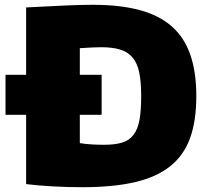

<svg xmlns="http://www.w3.org/2000/svg" viewBox="-20 -770 870 801"><path d="M3 -458H89V-739Q185 -744 251 -747Q317 -750 367 -750Q481 -750 562.5 -728Q644 -706 696.5 -660Q749 -614 774 -541.5Q799 -469 799 -369Q799 -266 773 -194Q747 -122 690 -76.5Q633 -31 542.5 -10Q452 11 323 11Q262 11 199 7.5Q136 4 89 -2V-291H3ZM414 -166Q459 -166 489 -175Q519 -184 537 -207.5Q555 -231 562 -270Q569 -309 569 -369Q569 -428 561 -467Q553 -506 533.5 -529.5Q514 -553 482 -563Q450 -573 402 -573Q385 -573 365 -572Q345 -571 313 -569V-458H404V-291H313V-173Q336 -169 362.5 -167.5Q389 -166 414 -166Z"/></svg>

Font: Plata Sans Black
Style: Regular
Weight: 900
Designer: Pablo Impallari, Andres Torresi, & Cristiano Sobral
Foundry: Pablo Impallari, Andres Torresi, & Cristiano Sobral
Version: Version 1.00;December 28, 2019;FontCreator 12.0.0.2547 64-bi